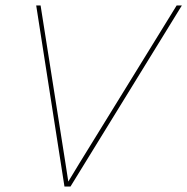

<svg xmlns="http://www.w3.org/2000/svg" viewBox="-20 -680 683 700"><path d="M643 -660 237 0H215L112 -660H128L218 -89L229 -18L269 -84L624 -660Z"/></svg>

Font: Work Sans Thin
Style: Italic
Weight: 250
Italic angle: -13°
Designer: Wei Huang
Foundry: Wei Huang
Version: Version 2.012